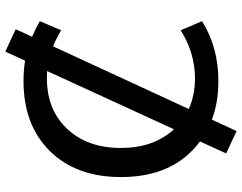

<svg xmlns="http://www.w3.org/2000/svg" viewBox="-116 -734 930 739"><g transform="rotate(-90 349.5 -365.0)"><path d="M417 -650Q296 -650 222.5 -572Q149 -494 149 -365Q149 -239 221 -161L445 -649Q436 -650 417 -650ZM540 -626 299 -104Q352 -80 417 -80Q514 -80 602 -135L637 -53Q537 10 407 10Q323 10 258 -15L214 80L128 40L174 -61Q37 -162 37 -365Q37 -537 137 -638.5Q237 -740 407 -740Q448 -740 485 -734L520 -810L606 -770L577 -707Q616 -690 637 -677L602 -595Q571 -614 540 -626Z"/></g></svg>

Font: M PLUS 1p Medium
Style: Regular
Weight: 500
Version: Version 1.062